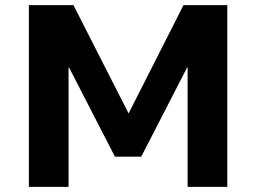

<svg xmlns="http://www.w3.org/2000/svg" viewBox="-20 -725 994 745"><path d="M92 0V-705H265L479 -285L692 -705H862V0H708V-463H706L528 -117H426L248 -463H246V0Z"/></svg>

Font: Nunito Sans 7pt ExtraBold
Style: Regular
Weight: 800
Designer: Vernon Adams
Foundry: Vernon Adams
Version: Version 3.101;gftools[0.9.27]